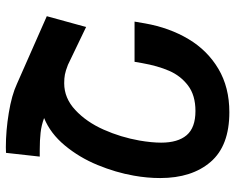

<svg xmlns="http://www.w3.org/2000/svg" viewBox="-92 -680 785 640"><g transform="rotate(-90 300.0 -359.5)"><path d="M27 -217.5Q27 -261 35 -305.5Q45.5 -365.5 70.5 -426.2Q95.5 -487 135.5 -535.2Q175.5 -583.5 227 -604.5Q203 -613.5 178 -616.2Q153 -619 121.5 -619H98.5L111 -731.5L129.5 -732Q185 -732 244.2 -722.2Q303.5 -712.5 341 -695L566.5 -595.5L530.5 -464.5L404.5 -525Q384 -533 371.8 -535.2Q359.5 -537.5 343 -537.5Q293.5 -537.5 253.8 -500.5Q214 -463.5 188.5 -406.2Q163 -349 152 -286.5Q145 -245.5 145 -214.5Q145 -158.5 170 -129.2Q195 -100 250.5 -100Q303 -100 335.5 -124.8Q368 -149.5 384.5 -187.8Q401 -226 410 -277L414.5 -303H548.5L542.5 -268Q528 -186.5 490.2 -123.2Q452.5 -60 391 -23.5Q329.5 13 246.5 13Q134.5 13 80.8 -49.5Q27 -112 27 -217.5Z"/></g></svg>

Font: JuliaMono
Style: Bold Italic
Weight: 700
Italic angle: -9°
Monospace: yes
Designer: cormullion
Foundry: corm
Version: Version 0.057; ttfautohint (v1.8.4)